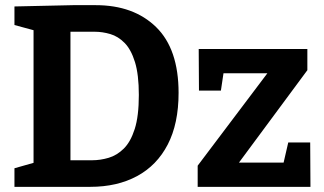

<svg xmlns="http://www.w3.org/2000/svg" viewBox="-20 -724 1256 744"><path d="M351 -704Q498 -704 585 -619Q672 -534 672 -364Q672 -245 630 -164Q588 -83 511 -41.5Q434 0 330 0H36V-72L110 -93V-607L36 -627V-699L263 -704ZM337 -103Q369 -103 401 -112.5Q433 -122 459.5 -148Q486 -174 502 -224Q518 -274 518 -356Q518 -435 503 -483.5Q488 -532 463 -557.5Q438 -583 407.5 -592Q377 -601 347 -601H253V-103ZM1182 -172 1183 0H746V-82L1016 -440H846L836 -373H751L750 -534H1171V-452L906 -94H1079L1097 -172Z"/></svg>

Font: Bitter
Style: Bold
Weight: 700
Designer: Sol Matas, and Bitter project Authors
Foundry: Sol Matas
Version: Version 2.001